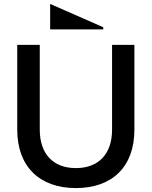

<svg xmlns="http://www.w3.org/2000/svg" viewBox="-20 -944 774 980"><path d="M367 16C554 16 666 -94 666 -282V-715H552V-282C552 -159 484 -86 367 -86C251 -86 183 -159 183 -282V-715H68V-282C68 -94 182 16 367 16ZM236 -794H507V-805L236 -924Z"/></svg>

Font: LaHaus Display SemiBold
Style: Regular
Weight: 600
Designer: We are Make, BastardaType, Dalton Maag Ltd
Foundry: BastardaType, Dalton Maag Ltd
Version: Version 3.100;Glyphs 3.3 (3331)